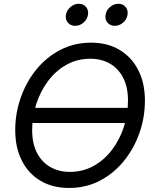

<svg xmlns="http://www.w3.org/2000/svg" viewBox="-20 -959 793 991"><path d="M640.1 -402.3 630.4 -324.2H130.4L140.1 -402.3ZM336.4 11.2Q251.5 11.2 189 -25.9Q126.5 -63 92.5 -130.4Q58.6 -197.8 58.6 -287.6Q58.6 -373.5 86.7 -454.1Q114.7 -534.7 166.7 -599.1Q218.8 -663.6 291 -701.2Q363.3 -738.8 450.2 -738.8Q535.2 -738.8 597.4 -701.4Q659.7 -664.1 693.8 -596.9Q728 -529.8 728 -439.5Q728 -353 699.7 -272.5Q671.4 -191.9 619.1 -127.7Q566.9 -63.5 495.1 -26.1Q423.3 11.2 336.4 11.2ZM339.8 -71.8Q408.2 -71.8 463.6 -102.8Q519 -133.8 558.6 -186.3Q598.1 -238.8 619.4 -304.4Q640.6 -370.1 640.6 -439Q640.6 -509.8 615.5 -558.1Q590.3 -606.4 546.6 -631.1Q502.9 -655.8 446.8 -655.8Q377.9 -655.8 322.5 -624.5Q267.1 -593.3 227.8 -540.5Q188.5 -487.8 167.2 -422.1Q146 -356.4 146 -288.1Q146 -217.8 171.1 -169.7Q196.3 -121.6 240.2 -96.7Q284.2 -71.8 339.8 -71.8ZM572.3 -825.7Q548.3 -825.7 534.7 -842.3Q521 -858.9 524.9 -882.3Q528.3 -906.2 547.9 -922.9Q567.4 -939.5 590.8 -939.5Q614.7 -939.5 628.4 -922.9Q642.1 -906.2 638.2 -882.3Q634.8 -858.9 615.2 -842.3Q595.7 -825.7 572.3 -825.7ZM367.7 -825.7Q344.2 -825.7 330.3 -842.3Q316.4 -858.9 320.3 -882.3Q324.2 -906.2 343.8 -922.9Q363.3 -939.5 386.2 -939.5Q410.2 -939.5 424.1 -922.9Q438 -906.2 434.1 -882.3Q430.2 -858.9 410.9 -842.3Q391.6 -825.7 367.7 -825.7Z"/></svg>

Font: Inter 28pt
Style: Italic
Weight: 400
Italic angle: -9.3988°
Designer: Rasmus Andersson
Foundry: rsms
Version: Version 4.001;git-66647c0bb